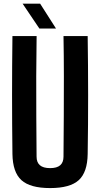

<svg xmlns="http://www.w3.org/2000/svg" viewBox="-20 -992 533 1022"><path d="M246.8 9.1Q140.5 9.1 94.1 -33Q47.6 -75.1 46.2 -172.4Q44.2 -328.8 44.2 -486.4Q44.2 -643.9 46.2 -800H174.9Q173.2 -695.9 172.9 -587.4Q172.5 -479 173.2 -370.6Q173.9 -262.1 174.7 -157.9Q174.7 -127.7 192.5 -112.4Q210.2 -97.1 246.8 -97.1Q283 -97.1 300.5 -112.4Q318 -127.7 318 -157.9Q318.9 -262.1 319.5 -370.6Q320.2 -479 320 -587.4Q319.9 -695.9 318 -800H446.7Q449 -643.9 449.1 -486.4Q449.2 -328.8 446.7 -172.4Q445.4 -75.1 399.1 -33Q352.7 9.1 246.8 9.1ZM189.7 -840 100.4 -972.4H193.7L278.2 -840Z"/></svg>

Font: Big Shoulders Text SC Thin
Style: Regular
Weight: 100
Designer: Patric King
Foundry: XO Type Co
Version: Version 2.002